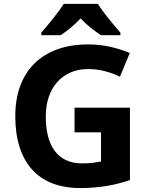

<svg xmlns="http://www.w3.org/2000/svg" viewBox="-20 -951 764 981"><path d="M360.8 -400.9H644V-30.8Q615.7 -21.5 586.9 -13.9Q558.1 -6.3 527.1 -1.2Q496.1 3.9 462.2 6.8Q428.2 9.8 390.1 9.8Q310.1 9.8 248.3 -13.9Q186.5 -37.6 144.3 -84.2Q102.1 -130.9 80.1 -199.5Q58.1 -268.1 58.1 -357.9Q58.1 -441.9 82.5 -509.8Q106.9 -577.6 154.5 -625.2Q202.1 -672.9 271.7 -698.5Q341.3 -724.1 431.2 -724.1Q488.3 -724.1 543 -711.9Q597.7 -699.7 643.1 -680.2L592.8 -559.1Q559.6 -575.7 517.8 -586.9Q476.1 -598.1 430.2 -598.1Q380.4 -598.1 340.6 -580.8Q300.8 -563.5 272.5 -531.7Q244.1 -500 229 -455.1Q213.9 -410.2 213.9 -355Q213.9 -302.2 224.4 -258.5Q234.9 -214.8 257.3 -183.1Q279.8 -151.4 315.2 -133.8Q350.6 -116.2 399.9 -116.2Q432.1 -116.2 454.3 -119.1Q476.6 -122.1 496.1 -126V-274.9H360.8ZM496.1 -771Q471.2 -787.6 444.3 -808.6Q417.5 -829.6 392.1 -856.9Q365.7 -829.6 340.3 -808.6Q314.9 -787.6 290 -771H190.9V-784.2Q203.6 -798.3 219 -816.9Q234.4 -835.4 250.2 -855.2Q266.1 -875 280.8 -894.8Q295.4 -914.6 306.2 -931.2H480Q490.2 -914.6 504.9 -894.8Q519.5 -875 535.4 -855.2Q551.3 -835.4 567.1 -816.9Q583 -798.3 595.2 -784.2V-771Z"/></svg>

Font: Droid Sans
Style: Bold
Weight: 700
Foundry: Ascender Corporation
Version: Version 1.00 build 112